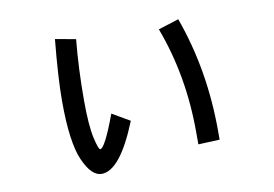

<svg xmlns="http://www.w3.org/2000/svg" viewBox="-66 -645 1132 793"><g transform="rotate(-10 500.0 -248.0)"><path d="M457 -152.3Q378.9 43 300.8 43Q257.8 43 224.6 -33.2Q191.4 -109.4 191.4 -281.2Q191.4 -378.9 207 -539.1L293 -523.4Q281.2 -402.3 281.2 -269.5Q281.2 -164.1 293 -111.3Q304.7 -58.6 312.5 -58.6Q332 -58.6 382.8 -195.3ZM804.7 -11.7 714.8 -7.8V-58.6Q714.8 -296.9 636.7 -503.9L722.7 -531.2Q804.7 -304.7 804.7 -46.9Z"/></g></svg>

Font: Droid Sans Fallback
Style: Regular
Weight: 400
Designer: Steve Matteson
Foundry: Ascender Corporation
Version: 3.00 (Khmer version)